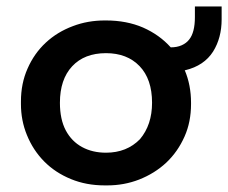

<svg xmlns="http://www.w3.org/2000/svg" viewBox="-20 -566 708 596"><path d="M313 9.5H305Q248 9.5 200.5 -10Q151.5 -30 117 -65Q82.5 -100 63.5 -147Q45 -192 45 -243V-251Q45 -307 65.5 -353Q86 -400 122 -433.5Q158 -467 206.5 -485Q252.5 -502.5 305 -502.5H309Q373 -502.5 424 -480.5Q475 -458 510 -419Q529.5 -419 544 -425.5Q558.5 -432 567 -443Q585 -465 585 -513V-546H668V-506Q668 -448.5 641.5 -406Q613.5 -362 555 -348H553.5Q573 -302 573 -247V-243Q573 -187.5 553 -142.5Q532 -95 496 -61Q460 -27.5 411.5 -8.5Q365 9.5 313 9.5ZM309 -92Q373.5 -92 414.5 -134Q452 -178.5 452 -247Q452 -320.5 413.2 -360.8Q374.5 -401 309 -401Q242 -401 204 -360.2Q166 -319.5 166 -247Q166 -195.5 184.2 -161.2Q202.5 -127 234.8 -109.5Q267 -92 309 -92Z"/></svg>

Font: Acari Sans Neue
Style: Bold
Weight: 700
Designer: Alfredo Marco Pradil (font), Cristiano Sobral (main changes)
Foundry: Hanken Design Co. (font), Cristiano Sobral (main changes)
Version: Version 2.459;March 19, 2022;FontCreator 14.0.0.2808 64-bit;